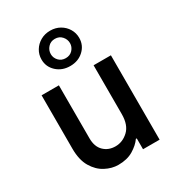

<svg xmlns="http://www.w3.org/2000/svg" viewBox="-199 -951 980 1075"><g transform="rotate(-30 291.0 -414.0)"><path d="M406.2 -229.8V-545.5H518.1V0H410.9V-70.3H405.2Q383.9 -39.8 344.6 -16.3Q305.4 7.1 248.6 7.1Q206.7 7.1 165.5 -14.6Q124.3 -36.2 97.1 -82Q70 -127.8 70 -201V-545.5H181.8V-202.8Q181.8 -148.8 211.5 -119.9Q241.1 -90.9 286.6 -90.9Q333.1 -90.9 369.7 -125.4Q406.2 -159.8 406.2 -229.8ZM169.7 -719.1Q169.7 -750.7 185.7 -777.2Q201.7 -803.6 229.4 -819.4Q257.1 -835.2 291.9 -835.2Q326.7 -835.2 354.2 -819.4Q381.7 -803.6 397.5 -777.2Q413.4 -750.7 413.4 -719.1Q413.4 -671.5 378.7 -639.2Q344.1 -606.9 291.9 -606.9Q239.7 -606.9 204.7 -639.2Q169.7 -671.5 169.7 -719.1ZM229.8 -719.1Q229.8 -695 247 -676.3Q264.2 -657.7 291.9 -657.7Q319.6 -657.7 336.8 -676.3Q354 -695 354 -719.1Q354 -744 336.8 -763.1Q319.6 -782.3 291.9 -782.3Q264.2 -782.3 247 -763.1Q229.8 -744 229.8 -719.1Z"/></g></svg>

Font: Interface Medium
Style: Regular
Weight: 500
Designer: Rasmus Andersson
Foundry: rsms
Version: Version 1.8